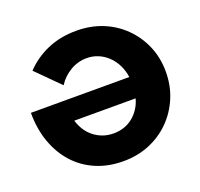

<svg xmlns="http://www.w3.org/2000/svg" viewBox="-126 -851 1043 1003"><g transform="rotate(-20 395.5 -349.5)"><path d="M396 13Q313 13 245 -16Q177 -45 128.5 -98.5Q80 -152 53.5 -226Q27 -300 27 -390H574Q569 -427 553.5 -458Q538 -489 514.5 -511.5Q491 -534 461.5 -546.5Q432 -559 398 -559Q349 -559 306.5 -534Q264 -509 237 -467L110 -594Q162 -649 234 -680.5Q306 -712 396 -712Q475 -712 541.5 -685Q608 -658 657.5 -609Q707 -560 735 -494.5Q763 -429 763 -352Q763 -274 735 -207.5Q707 -141 657.5 -91.5Q608 -42 541.5 -14.5Q475 13 396 13ZM398 -141Q429 -141 456.5 -150.5Q484 -160 505.5 -177.5Q527 -195 543 -219.5Q559 -244 567 -274H226Q235 -244 251 -219.5Q267 -195 289.5 -177.5Q312 -160 339 -150.5Q366 -141 398 -141Z"/></g></svg>

Font: Alexandria
Style: Bold
Weight: 700
Designer: Mohamed Gaber
Foundry: Kief Type Foundry
Version: Version 5.100